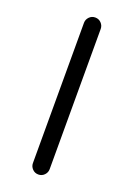

<svg xmlns="http://www.w3.org/2000/svg" viewBox="-145 -806 599 862"><g transform="rotate(20 155.0 -375.0)"><path d="M115 -40V-710Q115 -726 126.5 -738Q138 -750 155 -750Q172 -750 183.5 -738Q195 -726 195 -710V-40Q195 -24 183.5 -12Q172 0 155 0Q138 0 126.5 -12Q115 -24 115 -40Z"/></g></svg>

Font: Rounded Mplus 1c
Style: Regular
Weight: 400
Version: Version 1.059.20150529